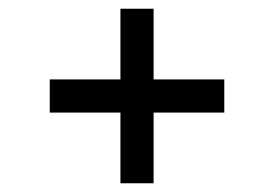

<svg xmlns="http://www.w3.org/2000/svg" viewBox="-20 -538 628 440"><path d="M94 -280H256V-118H332V-280H494V-356H332V-518H256V-356H94Z"/></svg>

Font: Glegoo
Style: Bold
Weight: 700
Version: Version 2.0.1; ttfautohint (v0.9) -r 48 -G 60